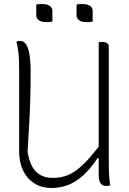

<svg xmlns="http://www.w3.org/2000/svg" viewBox="-20 -913 640 953"><path d="M527 7Q524 8 521.5 8.5Q519 9 516 9.5Q513 10 510 10Q499 10 492 7Q485 4 480.5 -2Q476 -8 473.5 -15.5Q471 -23 470.5 -32Q470 -41 470 -50Q470 -133 470 -214.5Q470 -296 470 -377Q470 -458 470 -539.5Q470 -621 470 -703Q473 -704 475.5 -704Q478 -704 481.5 -704.5Q485 -705 488 -705Q496 -705 503 -703Q510 -701 515 -696Q520 -691 520 -682Q520 -609 520 -536.5Q520 -464 520 -391Q520 -318 520 -245.5Q520 -173 520 -100Q520 -72 521.5 -45.5Q523 -19 527 7ZM235 20Q196 20 166 5.5Q136 -9 115.5 -34Q95 -59 85 -91.5Q75 -124 75 -160Q75 -229 75 -297Q75 -365 75 -433.5Q75 -502 75 -570Q75 -614 72 -647Q69 -680 61 -706Q66 -708 70.5 -709Q75 -710 81 -710Q96 -710 107.5 -695.5Q119 -681 125.5 -647.5Q132 -614 132 -556Q132 -477 130 -413.5Q128 -350 124.5 -290Q121 -230 117 -159Q128 -92 158.5 -61Q189 -30 243 -30Q285 -30 321 -45.5Q357 -61 397.5 -101Q438 -141 491 -214V-128H464Q429 -75 392.5 -42Q356 -9 317 5.5Q278 20 235 20ZM160 -890Q166 -892 173.5 -892.5Q181 -893 190 -893Q206 -893 217 -889Q228 -885 234 -877Q240 -869 240 -858V-806Q234 -805 226.5 -804Q219 -803 210 -803Q195 -803 183.5 -807Q172 -811 166 -819Q160 -827 160 -838ZM360 -890Q366 -892 373.5 -892.5Q381 -893 390 -893Q406 -893 417 -889Q428 -885 434 -877Q440 -869 440 -858V-806Q434 -805 426.5 -804Q419 -803 410 -803Q395 -803 383.5 -807Q372 -811 366 -819Q360 -827 360 -838Z"/></svg>

Font: Recursive Monospace Casual Light
Style: Regular
Weight: 300
Version: Version 1.047